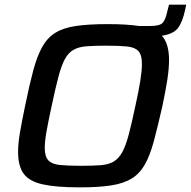

<svg xmlns="http://www.w3.org/2000/svg" viewBox="-20 -800 823 828"><path d="M324 8Q222 8 164 -5Q106 -18 82 -51Q58 -84 58 -145Q58 -182 66.5 -231Q75 -280 89 -347Q107 -435 123.5 -496.5Q140 -558 162 -597.5Q184 -637 218.5 -658.5Q253 -680 307.5 -688Q362 -696 444 -696Q485 -696 518.5 -694Q552 -692 579 -688H629Q669 -688 681.5 -701.5Q694 -715 702 -753L709 -780H783L779 -760Q767 -704 747 -678.5Q727 -653 678 -646Q709 -612 709 -541Q709 -504 701.5 -455.5Q694 -407 680 -341Q660 -253 643.5 -191.5Q627 -130 605 -91Q583 -52 548.5 -30.5Q514 -9 460 -0.5Q406 8 324 8ZM329 -85Q379 -85 413 -87.5Q447 -90 469 -102.5Q491 -115 506.5 -142.5Q522 -170 535 -219Q548 -268 564 -344Q578 -407 585 -451Q592 -495 592 -525Q592 -563 577 -579.5Q562 -596 528.5 -599.5Q495 -603 439 -603Q388 -603 354 -600.5Q320 -598 297.5 -585.5Q275 -573 260 -545.5Q245 -518 232 -469Q219 -420 203 -344Q189 -280 181 -235.5Q173 -191 173 -162Q173 -125 188.5 -108.5Q204 -92 238 -88.5Q272 -85 329 -85Z"/></svg>

Font: Saira Medium
Style: Italic
Weight: 500
Italic angle: -12°
Designer: Hector Gatti with collaboration of the Omnibus-Type team
Foundry: Omnibus-Type
Version: Version 1.100; ttfautohint (v1.8.3)